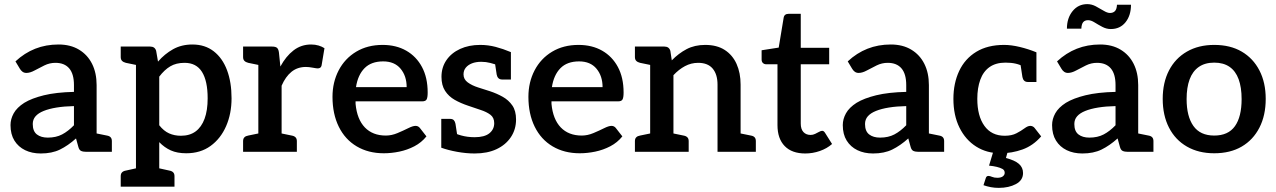

<svg xmlns="http://www.w3.org/2000/svg" viewBox="-20 -737 6192 932"><path d="M178 8Q135 8 102 -8Q69 -24 50 -54.5Q31 -85 31 -130Q31 -159 46.5 -187Q62 -215 98 -238Q134 -260 193 -274.5Q252 -289 339 -291V-324Q339 -378 316 -405Q293 -432 249 -432Q221 -432 195.5 -419.5Q170 -407 148 -395Q126 -383 108 -383Q97 -383 89 -389Q81 -395 76 -404L55 -439Q99 -480 151 -500.5Q203 -521 264 -521Q322 -521 363.5 -496Q405 -471 427 -427Q449 -383 449 -324V0H399Q383 0 373.5 -4.5Q364 -9 360 -25L349 -65Q310 -30 271 -11Q232 8 178 8ZM212 -69Q252 -69 281.5 -84.5Q311 -100 339 -129V-222Q292 -221 255 -215Q218 -209 192 -198.5Q166 -188 152.5 -172.5Q139 -157 139 -135Q139 -100 159 -84.5Q179 -69 212 -69ZM423 0 435 -92 499 -79Q511 -77 517 -70.5Q523 -64 523 -52V0Z M640 169V-511H709Q732 -511 738 -490L747 -438Q779 -475 820 -498Q861 -521 914 -521Q975 -521 1017.5 -488Q1060 -455 1082 -396.5Q1104 -338 1104 -260Q1104 -185 1077.5 -124.5Q1051 -64 1002 -28.5Q953 7 884 7Q840 7 809 -7Q778 -21 753 -47V169ZM858 -78Q901 -78 929.5 -99Q958 -120 973 -160.5Q988 -201 988 -260Q988 -344 960.5 -388Q933 -432 876 -432Q835 -432 806.5 -415Q778 -398 753 -365V-129Q775 -101 801 -89.5Q827 -78 858 -78ZM666 -511 654 -419 591 -432Q579 -435 572.5 -441.5Q566 -448 566 -460V-511ZM566 169V118Q566 106 572.5 99.5Q579 93 591 91L654 77L666 169ZM727 169 739 77 802 91Q814 93 820.5 99.5Q827 106 827 118V169Z M1234 0V-511H1300Q1318 -511 1325 -504.5Q1332 -498 1334 -482L1341 -414Q1368 -464 1405 -492.5Q1442 -521 1490 -521Q1510 -521 1526.5 -516Q1543 -511 1555 -503L1541 -419Q1539 -411 1534 -408Q1529 -405 1522 -405Q1516 -405 1497.5 -408.5Q1479 -412 1465 -412Q1424 -412 1395 -388.5Q1366 -365 1347 -321V0ZM1321 0 1333 -92 1396 -79Q1408 -77 1414.5 -70.5Q1421 -64 1421 -52V0ZM1160 0V-52Q1160 -64 1166.5 -70.5Q1173 -77 1185 -79L1248 -92L1260 0ZM1260 -511 1248 -419 1185 -432Q1173 -435 1166.5 -441.5Q1160 -448 1160 -460V-511Z M1843 7Q1768 7 1711.5 -26.5Q1655 -60 1624.5 -122Q1594 -184 1594 -267Q1594 -338 1624 -395.5Q1654 -453 1709 -486Q1764 -519 1837 -519Q1903 -519 1952 -491Q2001 -463 2028.5 -411.5Q2056 -360 2056 -288Q2056 -264 2051 -254.5Q2046 -245 2029 -245H1706Q1706 -242 1706 -239Q1706 -236 1706 -233Q1713 -158 1751 -118.5Q1789 -79 1853 -79Q1881 -79 1909.5 -91Q1938 -103 1961 -114.5Q1984 -126 1997 -126Q2010 -126 2018 -116L2050 -75Q2026 -45 1991.5 -27Q1957 -9 1918.5 -1Q1880 7 1843 7ZM1708 -314H1954Q1954 -368 1924.5 -403.5Q1895 -439 1840 -439Q1782 -439 1749.5 -406Q1717 -373 1708 -314Z M2284 8Q2243 8 2199 0Q2155 -8 2122 -20V-100L2176 -98Q2188 -88 2218.5 -79.5Q2249 -71 2284 -71Q2332 -71 2355.5 -90Q2379 -109 2379 -139Q2379 -166 2360.5 -180Q2342 -194 2312.5 -203.5Q2283 -213 2252 -224Q2216 -236 2187 -252.5Q2158 -269 2140.5 -296Q2123 -323 2123 -364Q2123 -410 2147 -445Q2171 -480 2213.5 -499.5Q2256 -519 2311 -519Q2349 -519 2385.5 -509.5Q2422 -500 2460 -484V-423L2400 -420Q2381 -426 2360 -431.5Q2339 -437 2316 -437Q2290 -437 2271 -429.5Q2252 -422 2241 -408.5Q2230 -395 2230 -376Q2230 -352 2250.5 -337Q2271 -322 2301 -312.5Q2331 -303 2359 -294Q2392 -283 2420.5 -267Q2449 -251 2467 -225Q2485 -199 2485 -157Q2485 -109 2460 -71.5Q2435 -34 2390.5 -13Q2346 8 2284 8ZM2380 -448 2460 -429V-351H2418Q2406 -351 2399.5 -357.5Q2393 -364 2391 -375ZM2202 -64 2122 -82V-160H2164Q2177 -160 2183 -153.5Q2189 -147 2191 -136Z M2794 7Q2719 7 2662.5 -26.5Q2606 -60 2575.5 -122Q2545 -184 2545 -267Q2545 -338 2575 -395.5Q2605 -453 2660 -486Q2715 -519 2788 -519Q2854 -519 2903 -491Q2952 -463 2979.5 -411.5Q3007 -360 3007 -288Q3007 -264 3002 -254.5Q2997 -245 2980 -245H2657Q2657 -242 2657 -239Q2657 -236 2657 -233Q2664 -158 2702 -118.5Q2740 -79 2804 -79Q2832 -79 2860.5 -91Q2889 -103 2912 -114.5Q2935 -126 2948 -126Q2961 -126 2969 -116L3001 -75Q2977 -45 2942.5 -27Q2908 -9 2869.5 -1Q2831 7 2794 7ZM2659 -314H2905Q2905 -368 2875.5 -403.5Q2846 -439 2791 -439Q2733 -439 2700.5 -406Q2668 -373 2659 -314Z M3136 0V-511H3205Q3228 -511 3234 -490L3241 -444Q3274 -478 3313 -498.5Q3352 -519 3403 -519Q3460 -519 3498 -494.5Q3536 -470 3555.5 -426.5Q3575 -383 3575 -326V0H3463V-326Q3463 -376 3439.5 -404Q3416 -432 3369 -432Q3335 -432 3305 -416Q3275 -400 3249 -372V0ZM3062 0V-52Q3062 -64 3068.5 -70.5Q3075 -77 3087 -79L3150 -92L3162 0ZM3223 0 3235 -92 3298 -79Q3310 -77 3316.5 -70.5Q3323 -64 3323 -52V0ZM3549 0 3561 -92 3625 -79Q3637 -77 3643 -70.5Q3649 -64 3649 -52V0ZM3162 -511 3150 -419 3087 -432Q3075 -435 3068.5 -441.5Q3062 -448 3062 -460V-511Z M3889 8Q3824 8 3789 -28Q3754 -64 3754 -130V-425H3699Q3690 -425 3683.5 -431Q3677 -437 3677 -448V-493L3760 -506L3784 -651Q3787 -670 3809 -670H3867V-505H4005V-425H3867V-137Q3867 -110 3880 -96Q3893 -82 3915 -82Q3926 -82 3936.5 -87Q3947 -92 3956 -97Q3965 -102 3971 -102Q3979 -102 3985 -92L4019 -38Q3994 -16 3959.5 -4Q3925 8 3889 8Z M4218 8Q4175 8 4142 -8Q4109 -24 4090 -54.5Q4071 -85 4071 -130Q4071 -159 4086.5 -187Q4102 -215 4138 -238Q4174 -260 4233 -274.5Q4292 -289 4379 -291V-324Q4379 -378 4356 -405Q4333 -432 4289 -432Q4261 -432 4235.5 -419.5Q4210 -407 4188 -395Q4166 -383 4148 -383Q4137 -383 4129 -389Q4121 -395 4116 -404L4095 -439Q4139 -480 4191 -500.5Q4243 -521 4304 -521Q4362 -521 4403.5 -496Q4445 -471 4467 -427Q4489 -383 4489 -324V0H4439Q4423 0 4413.5 -4.5Q4404 -9 4400 -25L4389 -65Q4350 -30 4311 -11Q4272 8 4218 8ZM4252 -69Q4292 -69 4321.5 -84.5Q4351 -100 4379 -129V-222Q4332 -221 4295 -215Q4258 -209 4232 -198.5Q4206 -188 4192.5 -172.5Q4179 -157 4179 -135Q4179 -100 4199 -84.5Q4219 -69 4252 -69ZM4463 0 4475 -92 4539 -79Q4551 -77 4557 -70.5Q4563 -64 4563 -52V0Z M4837 7Q4770 7 4718.5 -25.5Q4667 -58 4637.5 -117.5Q4608 -177 4608 -257Q4608 -333 4636 -392.5Q4664 -452 4719 -485.5Q4774 -519 4854 -519Q4889 -519 4930.5 -509Q4972 -499 5011 -483V-417L4952 -412Q4932 -423 4910.5 -428Q4889 -433 4861 -433Q4814 -433 4783.5 -411.5Q4753 -390 4738.5 -350Q4724 -310 4724 -257Q4724 -174 4758.5 -126Q4793 -78 4857 -78Q4891 -78 4914 -90Q4937 -102 4953 -114Q4969 -126 4981 -126Q4987 -126 4992.5 -123.5Q4998 -121 5002 -116L5034 -75Q4995 -30 4943.5 -11.5Q4892 7 4837 7ZM4932 -435 5011 -417V-339H4970Q4958 -339 4951.5 -345.5Q4945 -352 4943 -363ZM4828 175Q4808 175 4789.5 171.5Q4771 168 4754 162L4765 128Q4768 117 4778 117Q4785 117 4795.5 121.5Q4806 126 4821 126Q4839 126 4848 119Q4857 112 4857 102Q4857 89 4846 83Q4835 77 4818.5 73Q4802 69 4781 67L4803 -6H4873L4863 30Q4906 41 4926 58.5Q4946 76 4946 103Q4946 138 4911.5 156.5Q4877 175 4828 175Z M5234 8Q5191 8 5158 -8Q5125 -24 5106 -54.5Q5087 -85 5087 -130Q5087 -159 5102.5 -187Q5118 -215 5154 -238Q5190 -260 5249 -274.5Q5308 -289 5395 -291V-324Q5395 -378 5372 -405Q5349 -432 5305 -432Q5277 -432 5251.5 -419.5Q5226 -407 5204 -395Q5182 -383 5164 -383Q5153 -383 5145 -389Q5137 -395 5132 -404L5111 -439Q5155 -480 5207 -500.5Q5259 -521 5320 -521Q5378 -521 5419.5 -496Q5461 -471 5483 -427Q5505 -383 5505 -324V0H5455Q5439 0 5429.5 -4.5Q5420 -9 5416 -25L5405 -65Q5366 -30 5327 -11Q5288 8 5234 8ZM5268 -69Q5308 -69 5337.5 -84.5Q5367 -100 5395 -129V-222Q5348 -221 5311 -215Q5274 -209 5248 -198.5Q5222 -188 5208.5 -172.5Q5195 -157 5195 -135Q5195 -100 5215 -84.5Q5235 -69 5268 -69ZM5479 0 5491 -92 5555 -79Q5567 -77 5573 -70.5Q5579 -64 5579 -52V0ZM5368 -674Q5383 -674 5392 -683Q5401 -692 5402 -714H5470Q5470 -662 5443.5 -629Q5417 -596 5372 -596Q5351 -596 5331 -606.5Q5311 -617 5293.5 -628Q5276 -639 5262 -639Q5246 -639 5238 -629.5Q5230 -620 5229 -598H5159Q5159 -649 5186.5 -683Q5214 -717 5258 -717Q5279 -717 5299 -706.5Q5319 -696 5337 -685Q5355 -674 5368 -674Z M5874 -519Q5952 -519 6007.5 -486.5Q6063 -454 6093.5 -395Q6124 -336 6124 -257Q6124 -177 6093.5 -117.5Q6063 -58 6007.5 -25.5Q5952 7 5874 7Q5798 7 5741.5 -25.5Q5685 -58 5654.5 -117.5Q5624 -177 5624 -257Q5624 -336 5654.5 -395Q5685 -454 5741.5 -486.5Q5798 -519 5874 -519ZM5874 -79Q5942 -79 5974.5 -124.5Q6007 -170 6007 -256Q6007 -313 5992.5 -352.5Q5978 -392 5948.5 -412.5Q5919 -433 5874 -433Q5829 -433 5799 -412Q5769 -391 5754.5 -351.5Q5740 -312 5740 -256Q5740 -172 5773 -125.5Q5806 -79 5874 -79Z"/></svg>

Font: Aleo SemiBold
Style: Regular
Weight: 600
Designer: Alessio Laiso
Foundry: Alessio Laiso
Version: Version 2.001;gftools[0.9.29]